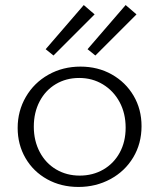

<svg xmlns="http://www.w3.org/2000/svg" viewBox="-20 -735 632 761"><path d="M161 -540 312 -715 355 -678 192 -515ZM327 -540 478 -715 521 -678 358 -515ZM50 -228Q50 -295 82.5 -351Q115 -407 172 -439Q229 -471 299 -471Q368 -471 423 -440Q478 -409 509.5 -355.5Q541 -302 541 -235Q541 -166 508 -111Q475 -56 417.5 -25Q360 6 291 6Q222 6 167 -24.5Q112 -55 81 -108.5Q50 -162 50 -228ZM478 -229Q478 -286 454 -330.5Q430 -375 388 -400.5Q346 -426 294 -426Q242 -426 201 -401.5Q160 -377 137 -333Q114 -289 114 -233Q114 -177 137.5 -132.5Q161 -88 202.5 -63.5Q244 -39 296 -39Q348 -39 389.5 -63Q431 -87 454.5 -130Q478 -173 478 -229Z"/></svg>

Font: Ysabeau SC Semilight
Style: Regular
Weight: 300
Designer: Christian Thalmann (Catharsis Fonts)
Version: Version 0.003